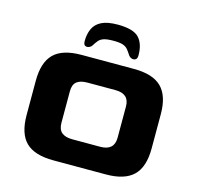

<svg xmlns="http://www.w3.org/2000/svg" viewBox="-113 -915 1063 1034"><g transform="rotate(15 418.5 -398.0)"><path d="M273 0Q167 0 118.5 -47.5Q70 -95 70 -199V-390Q70 -492 118 -540Q166 -588 273 -588H565Q670 -588 718.5 -540Q767 -492 767 -390V-199Q767 -95 718 -47.5Q669 0 565 0ZM342 -136H497Q575 -136 575 -207V-382Q575 -452 497 -452H342Q302 -452 282 -436Q262 -420 262 -382V-207Q262 -170 282 -153Q302 -136 342 -136ZM419 -796Q361 -796 328.5 -779.5Q296 -763 282.5 -733Q269 -703 269 -665Q269 -645 278.5 -640Q288 -635 299.5 -639.5Q311 -644 317 -654Q327 -670 337 -682Q347 -694 365.5 -700Q384 -706 419 -706Q454 -706 471.5 -700Q489 -694 499 -682Q509 -670 519 -654Q526 -643 537.5 -639Q549 -635 559 -640.5Q569 -646 569 -665Q569 -729 537.5 -762.5Q506 -796 419 -796Z"/></g></svg>

Font: Goldman
Style: Bold
Weight: 700
Designer: Jaikishan Patel
Version: Version 1.000; ttfautohint (v1.8.3)